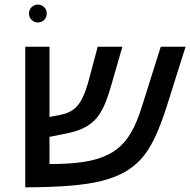

<svg xmlns="http://www.w3.org/2000/svg" viewBox="-20 -803 820 828"><path d="M515.1 -59.6Q474.6 -37.1 418.7 -22.9Q362.8 -8.8 282.7 -2.2Q202.6 4.4 88.9 4.9V-601.6H193.4V-298.8L233.9 -306.2Q281.2 -314.9 305.7 -338.4Q323.7 -355.5 337.2 -383.8Q350.6 -412.1 363.3 -459L401.4 -601.6H507.8L460.9 -439Q439.5 -363.8 420.4 -329.6Q411.1 -312 400.1 -298.1Q389.2 -284.2 376 -273.9Q355 -255.9 325.9 -244.4Q296.9 -232.9 252.9 -224.6L193.4 -212.9V-95.7H204.6Q329.6 -96.2 400.9 -118.2Q449.7 -133.3 484.6 -160.2Q519.5 -187 545.2 -231.2Q570.8 -275.4 591.8 -342.8L673.3 -601.6H780.3L699.7 -346.2Q672.4 -259.8 645.3 -204.6Q618.2 -149.4 586.9 -115.7Q555.7 -82 515.1 -59.6ZM105 -745.1Q105 -760.7 116.2 -772Q127.4 -783.2 143.1 -783.2Q159.7 -783.2 170.7 -772Q181.6 -760.7 181.6 -745.1Q181.6 -728.5 170.7 -717.3Q159.7 -706.1 143.1 -706.1Q127.4 -706.1 116.2 -717.3Q105 -728.5 105 -745.1Z"/></svg>

Font: Arimo Medium
Style: Italic
Weight: 500
Italic angle: -12°
Designer: Steve Matteson
Foundry: Monotype Imaging Inc.
Version: Version 1.33